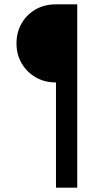

<svg xmlns="http://www.w3.org/2000/svg" viewBox="-20 -765 493 885"><path d="M238 100V-385Q185 -385 144 -409Q103 -433 79.5 -473.5Q56 -514 56 -565Q56 -616 79.5 -657Q103 -698 144 -721.5Q185 -745 238 -745H336V100Z"/></svg>

Font: Pitagon Sans Text Medium
Style: Regular
Weight: 500
Designer: Travis Tran
Foundry: Pitagon
Version: Version 1.000; ttfautohint (v1.8.4.7-5d5b);gftools[0.9.26]